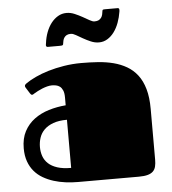

<svg xmlns="http://www.w3.org/2000/svg" viewBox="-52 -772 734 819"><g transform="rotate(-5 315.0 -362.0)"><path d="M249 0Q222.7 0 196 -3.4Q169.4 -6.8 145.3 -14.4Q121.1 -22 100.1 -34.2Q79.1 -46.4 63.7 -64.5Q48.3 -82.5 39.6 -106.9Q30.8 -131.3 30.8 -163.1Q30.8 -205.6 46.9 -235.8Q63 -266.1 90.1 -286.1Q117.2 -306.2 152.3 -316.9Q187.5 -327.6 225.1 -330.6V-364.3Q225.1 -383.3 220.2 -394.5Q215.3 -405.8 207.8 -411.4Q200.2 -417 191.2 -418.7Q182.1 -420.4 173.8 -420.4Q164.1 -420.4 153.1 -417.5Q142.1 -414.6 131.8 -410.4Q121.6 -406.2 112.3 -401.4Q103 -396.5 96.7 -392.6Q93.8 -390.6 91.3 -389.2Q88.9 -387.7 86.4 -387.7Q82 -387.7 78.1 -394L61.5 -420.4Q59.1 -423.8 59.1 -427.7Q59.1 -431.6 62.3 -434.6Q65.4 -437.5 68.4 -439.5Q84.5 -450.7 109.4 -462.4Q134.3 -474.1 165.3 -483.4Q196.3 -492.7 232.4 -498.5Q268.6 -504.4 307.1 -504.4Q343.8 -504.4 378.7 -502Q413.6 -499.5 444.6 -491.5Q475.6 -483.4 501.2 -468.5Q526.9 -453.6 545.7 -429.2Q564.5 -404.8 574.7 -369.1Q585 -333.5 585 -283.7V-65.9Q585 -49.8 582 -37.4Q579.1 -24.9 570.8 -16.6Q562.5 -8.3 547.9 -4.2Q533.2 0 509.8 0ZM225.1 -268.6Q189.9 -268.6 166 -259.8Q142.1 -251 127.4 -236.3Q112.8 -221.7 106.4 -202.4Q100.1 -183.1 100.1 -162.6Q100.1 -142.1 106.4 -123.8Q112.8 -105.5 127.4 -91.8Q142.1 -78.1 166 -70.3Q189.9 -62.5 225.1 -62.5ZM481 -724.1Q487.8 -724.1 488.5 -719.2Q489.3 -714.4 488.3 -709Q484.4 -684.1 476.1 -661.6Q467.8 -639.2 455.3 -622.3Q442.9 -605.5 426.5 -595.5Q410.2 -585.4 390.1 -585.4Q372.6 -585.4 355.5 -592.8Q338.4 -600.1 323 -608.9Q307.6 -617.7 294.9 -625Q282.2 -632.3 273.9 -632.3Q262.7 -632.3 256.1 -628.9Q249.5 -625.5 245.4 -619.6Q241.2 -613.8 239.5 -606.2Q237.8 -598.6 236.8 -590.8Q236.3 -587.9 233.6 -586.7Q231 -585.4 220.7 -585.4H171.9Q167 -585.4 165.3 -587.4Q163.6 -589.4 163.3 -592.3Q163.1 -595.2 163.8 -597.9Q164.6 -600.6 164.6 -602.1Q167.5 -626.5 175.8 -648.4Q184.1 -670.4 196.8 -686.8Q209.5 -703.1 226.1 -712.9Q242.7 -722.7 262.7 -722.7Q280.3 -722.7 297.4 -715.3Q314.5 -708 329.8 -699.5Q345.2 -690.9 357.9 -683.6Q370.6 -676.3 378.9 -676.3Q390.1 -676.3 397 -679.9Q403.8 -683.6 408 -689.5Q412.1 -695.3 413.8 -702.9Q415.5 -710.4 416.5 -718.8Q417 -721.7 418.9 -722.9Q420.9 -724.1 428.7 -724.1Z"/></g></svg>

Font: Fascinate Cyrillic
Style: Regular
Weight: 900
Designer: Denis Ignatov
Foundry: Astigmatic (AOETI)
Version: Version 1.00 November 30, 2018, initial release